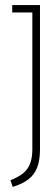

<svg xmlns="http://www.w3.org/2000/svg" viewBox="-20 -521 216 754"><path d="M137 66V-501H28V-472H107V65Q107 99 98 122Q89 145 70 160Q51 175 21 187L30 213Q69 201 92.5 182.5Q116 164 126.5 135.5Q137 107 137 66Z"/></svg>

Font: Advent Pro ExtraLight
Style: Regular
Weight: 250
Version: Version 3.000